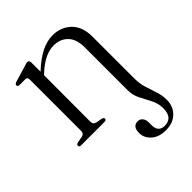

<svg xmlns="http://www.w3.org/2000/svg" viewBox="-192 -540 861 861"><g transform="rotate(-45 238.0 -109.5)"><path d="M357 -27V-298.5Q357 -351.5 331 -377.8Q305 -404 264 -404Q237.5 -404 208.2 -390.2Q179 -376.5 146 -346L139.5 -339.5L139 -46Q139 -27.5 156.5 -24L184 -19Q195 -16.5 195 -9Q195 0 183.5 0H34.5Q23 0 23 -9Q23 -16 34 -19.5L63 -24.5Q80.5 -28 80.5 -45.5V-371.5Q80.5 -385.5 69 -386.5H29Q19.5 -387.5 19.5 -395.5Q19.5 -402.5 30 -406.5L107 -429.5Q113.5 -431.5 118.5 -433.2Q123.5 -435 127 -435Q139 -435 139.5 -421.5V-362Q184 -403.5 221 -421.5Q258 -439.5 292.5 -439.5Q346 -439.5 380.8 -405.5Q415.5 -371.5 415.5 -309V-42Q415.5 -10 424.2 17.8Q433 45.5 442 72.2Q451 99 451 127.5Q451 168.5 424.2 195Q397.5 221.5 352.5 221.5Q308 221.5 282.8 198.8Q257.5 176 257.5 145Q257.5 103 290.5 103Q304.5 103 313.2 113.5Q322 124 322 141.5V159Q322 203.5 362 203.5Q413 203.5 413 143Q413 112.5 399 85.5Q385 58.5 371 31.5Q357 4.5 357 -27Z"/></g></svg>

Font: Fraunces 144pt Soft Light
Style: Regular
Weight: 300
Version: Version 1.000;[0bf87f6ff]